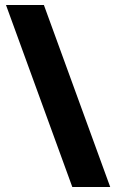

<svg xmlns="http://www.w3.org/2000/svg" viewBox="-20 -742 467 770"><path d="M156 -722 422 8H270L4 -722Z"/></svg>

Font: Noto Sans Meetei Mayek ExtraBold
Style: Regular
Weight: 800
Designer: Monotype Design Team and Neelakash Kshetrimayum
Foundry: Monotype Imaging Inc.
Version: Version 2.002; ttfautohint (v1.8.4.7-5d5b)